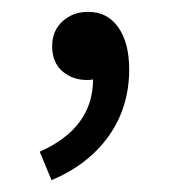

<svg xmlns="http://www.w3.org/2000/svg" viewBox="-20 -134 289 324"><path d="M47 122Q137 82 137 0Q134 1 127 1Q102 1 85 -14Q68 -29 68 -56Q68 -82 85.5 -98Q103 -114 129 -114Q161 -114 179.5 -88Q198 -62 198 -17Q198 47 163.5 95.5Q129 144 67 170Z"/></svg>

Font: RibengUni
Style: Regular
Weight: 400
Designer: (1) Dr. Andrew Glass (Program Manager at Microsoft Corporation)
(2) Bivuti Chakma (Suz Moriz)
(3) Paul D. Hunt (Adobe Co
Foundry: Bivuti Chakma and Jyoti Chakma
Version: Version 1.2020